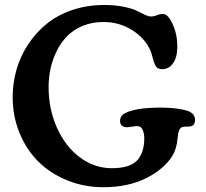

<svg xmlns="http://www.w3.org/2000/svg" viewBox="-20 -743 842 783"><path d="M401.4 20.5Q323.2 20.5 254.6 -7.3Q186 -35.2 137.2 -83.3Q88.4 -131.3 60.1 -199.7Q31.7 -268.1 31.7 -346.7Q31.7 -403.8 47.1 -458.3Q62.5 -512.7 93.8 -560.5Q125 -608.4 168.7 -644.5Q212.4 -680.7 273.4 -701.7Q334.5 -722.7 405.3 -722.7Q449.7 -722.7 485.1 -715.3Q520.5 -708 537.6 -699.2Q554.7 -690.4 570.1 -683.1Q585.4 -675.8 595.2 -675.8Q608.4 -675.8 619.9 -680.9Q631.3 -686 645 -686Q665 -686 684.1 -644.5Q703.1 -603 703.1 -554.2Q703.1 -508.8 685.8 -484.9Q668.5 -460.9 641.6 -460.9Q631.8 -460.9 625 -464.4Q618.2 -467.8 614 -475.6Q609.9 -483.4 607.7 -489.5Q605.5 -495.6 602.8 -506.8Q600.1 -518.1 598.6 -522.5Q581.5 -577.6 526.1 -615.5Q470.7 -653.3 401.9 -653.3Q355 -653.3 316.7 -637.2Q278.3 -621.1 252.9 -594.7Q227.5 -568.4 210.4 -533.2Q193.4 -498 185.8 -461.7Q178.2 -425.3 178.2 -388.2Q178.2 -297.9 212.4 -221.7Q246.6 -145.5 305.9 -101.3Q365.2 -57.1 435.5 -57.1Q510.3 -57.1 539.3 -88.9Q568.4 -120.6 568.4 -179.7Q568.4 -196.8 562.3 -212.2Q556.2 -227.5 543 -228.5Q535.6 -229.5 517.1 -226.3Q498.5 -223.1 491.2 -224.6Q469.7 -228 469.7 -250Q469.7 -272 492.7 -282.7Q535.6 -304.2 636.7 -304.2Q695.8 -304.2 740.2 -292.5Q775.4 -282.2 775.4 -253.4Q775.4 -231.4 756.3 -227.5Q751 -226.6 740.2 -226.6Q729.5 -226.6 724.6 -225.1Q707.5 -222.2 704.1 -178.7Q700.2 -135.3 683.6 -108.4Q650.4 -54.2 576.7 -16.8Q502.9 20.5 401.4 20.5Z"/></svg>

Font: Cooper* SemiBold
Style: Regular
Weight: 600
Designer: Owen Earl
Foundry: indestructible type*
Version: Version 0.001